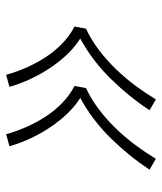

<svg xmlns="http://www.w3.org/2000/svg" viewBox="30 -662 539 640"><g transform="rotate(90 300.0 -342.5)"><path d="M428 -93Q418 -128 403.5 -161Q389 -194 369.5 -224Q350 -254 324.5 -279Q299 -304 267 -321L274 -359Q312 -377 345.5 -402.5Q379 -428 408.5 -458.5Q438 -489 463 -522.5Q488 -556 510 -592L546 -571Q523 -536 496.5 -503.5Q470 -471 440.5 -441Q411 -411 377.5 -385.5Q344 -360 307 -340Q338 -320 362.5 -293.5Q387 -267 407 -236.5Q427 -206 442.5 -172.5Q458 -139 468 -104ZM230 -93Q220 -128 205.5 -161Q191 -194 171.5 -224Q152 -254 126.5 -279Q101 -304 69 -321L76 -359Q114 -377 147.5 -402.5Q181 -428 210.5 -458.5Q240 -489 265 -522.5Q290 -556 312 -592L348 -571Q325 -536 298.5 -503.5Q272 -471 242.5 -441Q213 -411 179.5 -385.5Q146 -360 109 -340Q140 -320 164.5 -293.5Q189 -267 209 -236.5Q229 -206 244.5 -172.5Q260 -139 270 -104Z"/></g></svg>

Font: Iosevka Slab XLtEx
Style: Italic
Weight: 200
Width: 7
Italic angle: -9°
Monospace: yes
Designer: Belleve Invis
Foundry: Belleve Invis
Version: Version 11.1.0; ttfautohint (v1.8.3)